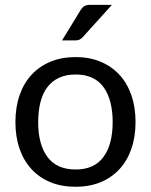

<svg xmlns="http://www.w3.org/2000/svg" viewBox="-20 -744 607 772"><path d="M284 -514.5Q339.5 -514.5 384 -496Q428.5 -477.5 460 -443.5Q491.5 -409.5 508.2 -361.2Q525 -313 525 -253.5Q525 -193.5 508.2 -145.5Q491.5 -97.5 460 -63.5Q428.5 -29.5 384 -11.2Q339.5 7 284 7Q228 7 183.2 -11.2Q138.5 -29.5 107 -63.5Q75.5 -97.5 58.8 -145.5Q42 -193.5 42 -253.5Q42 -313 58.8 -361.2Q75.5 -409.5 107 -443.5Q138.5 -477.5 183.2 -496Q228 -514.5 284 -514.5ZM284 -62.5Q359 -62.5 396 -112.8Q433 -163 433 -253Q433 -343.5 396 -394Q359 -444.5 284 -444.5Q246 -444.5 217.8 -431.5Q189.5 -418.5 170.8 -394Q152 -369.5 142.8 -333.8Q133.5 -298 133.5 -253Q133.5 -163 170.8 -112.8Q208 -62.5 284 -62.5ZM430 -724.5 313.5 -595.5Q306.5 -588 299.8 -584.8Q293 -581.5 282.5 -581.5H229.5L303.5 -702.5Q310.5 -714 318.8 -719.2Q327 -724.5 343 -724.5Z"/></svg>

Font: TypoPRO Lato
Style: Regular
Weight: 400
Designer: Lukasz Dziedzic with Adam Twardoch and Botio Nikoltchev
Foundry: tyPoland Lukasz Dziedzic
Version: Version 2.010; 2014-09-01; http://www.latofonts.com/